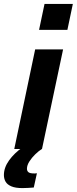

<svg xmlns="http://www.w3.org/2000/svg" viewBox="-70 -763 393 983"><path d="M130 -610 158 -743H303L275 -610ZM3 0 110 -510H253L145 0ZM45 200Q9 200 -12 191Q-33 182 -41.5 167Q-50 152 -50 133Q-50 95 -23.5 58Q3 21 47 -10L144 0Q128 10 110.5 27Q93 44 80.5 63.5Q68 83 68 101Q68 112 75.5 118.5Q83 125 105 125Q107 125 109.5 125Q112 125 119 124L103 197Q91 198 74.5 199Q58 200 45 200Z"/></svg>

Font: Saira SemiCondensed
Style: Bold Italic
Weight: 700
Width: 4
Italic angle: -12°
Designer: Hector Gatti with collaboration of the Omnibus-Type team
Foundry: Omnibus-Type
Version: Version 1.101